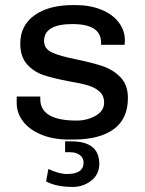

<svg xmlns="http://www.w3.org/2000/svg" viewBox="-20 -541 574 758"><path d="M473 -382 472 -364H379V-373Q379 -446 266 -446Q154 -446 154 -379Q154 -348 186 -333.5Q218 -319 284 -306Q347 -293 387.5 -279Q428 -265 456.5 -235Q485 -205 485 -154Q485 -72 429 -31Q373 10 268 10H253Q190 10 143 -9.5Q96 -29 70.5 -62.5Q45 -96 46 -138V-160H139V-150Q139 -65 282 -65Q324 -65 357.5 -84Q391 -103 391 -136Q391 -164 372.5 -180Q354 -196 327 -204Q300 -212 252 -220Q190 -232 152 -244.5Q114 -257 87 -287Q60 -317 60 -369Q60 -440 116 -480.5Q172 -521 269 -521H278Q335 -521 379.5 -503Q424 -485 448.5 -453Q473 -421 473 -382ZM372 106Q372 147 340.5 172Q309 197 267 197Q202 197 162 175L171 126Q213 146 244 146Q310 146 310 101Q310 82 295 71Q280 60 258 60H237V17H261Q372 17 372 106Z"/></svg>

Font: Chivo
Style: Regular
Weight: 400
Designer: Hector Gatti
Foundry: Omnibus-Type
Version: Version 1.006; ttfautohint (v1.4.1)